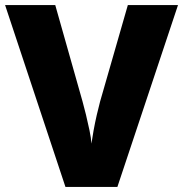

<svg xmlns="http://www.w3.org/2000/svg" viewBox="-20 -734 719 754"><path d="M679 -714 441 0H237L0 -714H197L304 -336Q310 -315 317.5 -284Q325 -253 331.5 -222Q338 -191 339 -170Q342 -191 347.5 -221.5Q353 -252 360 -282.5Q367 -313 373 -335L482 -714Z"/></svg>

Font: Noto Sans Oriya ExtraBold
Style: Regular
Weight: 800
Version: Version 2.003